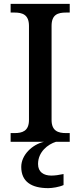

<svg xmlns="http://www.w3.org/2000/svg" viewBox="-20 -734 416 994"><path d="M35 0H208C147 14 90 68 90 130C90 206 142 240 230 240C251 240 288 234 309 224V167C285 172 264 175 246 175C206 175 177 157 177 115C177 52 228 13 270 0H341V-45H322C281 -45 247 -56 247 -113V-600C247 -659 280 -669 322 -669H341V-714H35V-669H55C95 -669 130 -659 130 -600V-113C130 -55 95 -45 55 -45H35Z"/></svg>

Font: Noto Serif Gurmukhi Medium
Style: Regular
Weight: 500
Designer: Vaibhav Singh and the Monotype Design Team
Foundry: Monotype Imaging Inc.
Version: Version 2.004